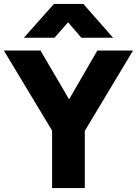

<svg xmlns="http://www.w3.org/2000/svg" viewBox="-24 -957 698 977"><path d="M241 0V-292.5L-4.5 -700H182L327.5 -451.5L471.5 -700H653L407.5 -291V0ZM97.5 -765 250.5 -937H400L551.5 -765H390L322.5 -843.5L253.5 -765Z"/></svg>

Font: Geologica Cursive
Style: Bold
Weight: 700
Designer: Sindre Bremnes, Frode Helland
Foundry: Monokrom Skriftforlag AS
Version: Version 1.010;gftools[0.9.28]